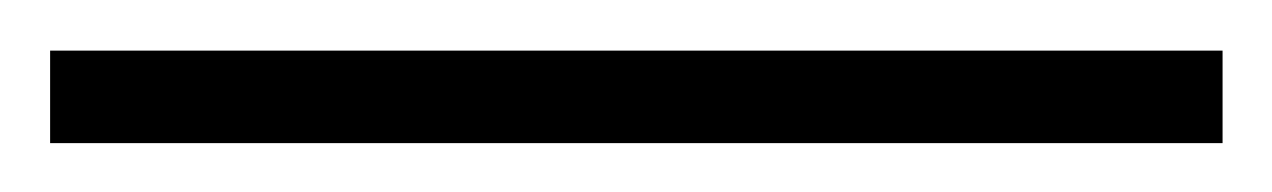

<svg xmlns="http://www.w3.org/2000/svg" viewBox="-23 -763 510 77"><path d="M467.3 -705.6H-2.9V-742.7H467.3Z"/></svg>

Font: Bpm'online Open Sans Light
Style: Regular
Weight: 300
Foundry: Ascender Corporation
Version: Version 1.10